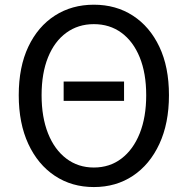

<svg xmlns="http://www.w3.org/2000/svg" viewBox="-20 -766 782 800"><path d="M245.2 -345.6V-426.2H496.9V-345.6ZM371 13.4Q279.2 13.4 208.6 -33.4Q138 -80.2 98 -166.2Q58.1 -252.2 58.1 -369.3Q58.1 -487 98 -571.3Q138 -655.6 208.6 -701Q279.2 -746.4 371 -746.4Q463.3 -746.4 533.7 -700.8Q604.1 -655.2 644 -571.1Q684 -487 684 -369.3Q684 -252.2 644 -166.2Q604.1 -80.2 533.7 -33.4Q463.3 13.4 371 13.4ZM371 -68Q437.1 -68 486 -105.3Q535 -142.5 562.1 -210.1Q589.2 -277.8 589.2 -369.3Q589.2 -460.8 562.1 -527.3Q535 -593.7 486 -629.5Q437.1 -665.4 371 -665.4Q305.6 -665.4 256.3 -629.5Q207.1 -593.7 180.2 -527.3Q153.3 -460.8 153.3 -369.3Q153.3 -277.8 180.2 -210.1Q207.1 -142.5 256.3 -105.3Q305.6 -68 371 -68Z"/></svg>

Font: Noto Sans KR Thin
Style: Regular
Weight: 100
Designer: Ryoko NISHIZUKA 西塚涼子 (kana, bopomofo & ideographs); Paul D. Hunt (Latin, Greek & Cyrillic); Sandoll Communications 산돌커뮤니
Foundry: Adobe
Version: Version 2.004-H2;hotconv 1.0.118;makeotfexe 2.5.65603